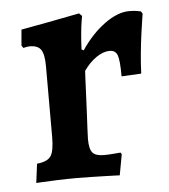

<svg xmlns="http://www.w3.org/2000/svg" viewBox="-42 -509 486 552"><g transform="rotate(-5 201.5 -233.5)"><path d="M48 -51Q78 -54 88 -68.5Q98 -83 98 -124V-328Q98 -362 89 -375.5Q80 -389 57 -389Q51 -389 44.5 -387.5Q38 -386 38 -386L33 -393L37 -439Q77 -446 115.5 -453.5Q154 -461 180 -466Q206 -471 206 -471L214 -463Q214 -463 211.5 -448.5Q209 -434 207 -412Q205 -390 204 -367L210 -364Q241 -410 279 -437.5Q317 -465 350 -465Q366 -465 375 -463Q384 -461 384 -461L388 -454Q388 -454 385.5 -438.5Q383 -423 379.5 -397.5Q376 -372 373 -342Q370 -312 369 -283L312 -280Q312 -326 306.5 -341Q301 -356 284 -356Q266 -356 246 -342.5Q226 -329 209 -305Q209 -305 208 -287Q207 -269 206 -241.5Q205 -214 203.5 -186Q202 -158 201 -136.5Q200 -115 200 -109Q200 -80 209 -69.5Q218 -59 242 -59Q255 -59 272.5 -60.5Q290 -62 290 -62L293 -57L282 3Q282 3 269.5 2.5Q257 2 238 1.5Q219 1 198 0.5Q177 0 160 0Q131 0 103 1Q75 2 58 3Q41 4 41 4Z"/></g></svg>

Font: Alegreya SemiBold
Style: Regular
Weight: 600
Designer: Juan Pablo del Peral
Foundry: Huerta Tipografica
Version: Version 2.009